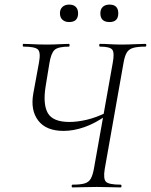

<svg xmlns="http://www.w3.org/2000/svg" viewBox="-20 -816 657 836"><path d="M296 0Q292 0 292 -6Q292 -12 296 -12Q331 -12 349 -17.5Q367 -23 375.5 -38.5Q384 -54 389 -82L471 -543Q479 -586 469 -599.5Q459 -613 415 -613Q412 -613 412 -619Q412 -625 415 -625Q435 -625 458.5 -623.5Q482 -622 509 -622Q539 -622 566 -623.5Q593 -625 613 -625Q617 -625 617 -619Q617 -613 613 -613Q579 -613 560 -607.5Q541 -602 532 -587Q523 -572 518 -543L436 -80Q429 -37 441.5 -24.5Q454 -12 505 -12Q509 -12 509 -6Q509 0 505 0Q483 0 456.5 -1Q430 -2 401 -2Q370 -2 343.5 -1Q317 0 296 0ZM257 -246Q181 -246 146.5 -291Q112 -336 125 -409L150 -545Q158 -589 144.5 -601Q131 -613 82 -613Q79 -613 79 -619Q79 -625 82 -625Q97 -625 113.5 -624Q130 -623 148 -622.5Q166 -622 185 -622Q214 -622 238 -623.5Q262 -625 280 -625Q283 -625 283 -619Q283 -613 280 -613Q233 -613 217.5 -598.5Q202 -584 195 -540L179 -442Q166 -363 188 -324Q210 -285 282 -285Q317 -285 357.5 -294.5Q398 -304 441 -325L447 -316Q395 -279 347.5 -262.5Q300 -246 257 -246ZM281 -720Q263 -720 252 -730Q241 -740 241 -758Q241 -776 252 -786Q263 -796 281 -796Q300 -796 310 -786Q320 -776 320 -758Q320 -720 281 -720ZM457 -720Q417 -720 417 -758Q417 -776 427.5 -786Q438 -796 457 -796Q495 -796 495 -758Q495 -720 457 -720Z"/></svg>

Font: Cormorant Light
Style: Italic
Weight: 300
Italic angle: -10°
Designer: Christian Thalmann (Catharsis Fonts)
Foundry: Catharsis Fonts
Version: Version 4.000